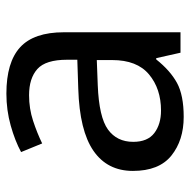

<svg xmlns="http://www.w3.org/2000/svg" viewBox="-17 -568 595 601"><g transform="rotate(-90 280.5 -267.5)"><path d="M288 -545Q386 -545 433 -502Q480 -459 480 -365V0H416L399 -76H395Q360 -32 321.5 -11Q283 10 215 10Q142 10 94 -28.5Q46 -67 46 -149Q46 -229 109 -272.5Q172 -316 303 -320L394 -323V-355Q394 -422 365 -448Q336 -474 283 -474Q241 -474 203 -461.5Q165 -449 132 -433L105 -499Q140 -518 188 -531.5Q236 -545 288 -545ZM314 -259Q214 -255 175.5 -227Q137 -199 137 -148Q137 -103 164.5 -82Q192 -61 235 -61Q303 -61 348 -98.5Q393 -136 393 -214V-262Z"/></g></svg>

Font: Noto Sans Tangsa
Style: Regular
Weight: 400
Designer: David Williams
Foundry: Google LLC
Version: Version 1.504